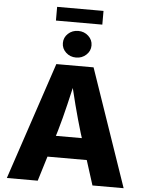

<svg xmlns="http://www.w3.org/2000/svg" viewBox="-67 -1133 901 1186"><g transform="rotate(5 383.0 -540.0)"><path d="M21 0 264.2 -727.5H495.1L745.1 0H551.8L450.7 -318.4Q426.8 -397.9 403.8 -486.6Q380.9 -575.2 357.9 -671.4H397.5Q375 -574.7 354 -485.8Q333 -397 310.1 -318.4L212.4 0ZM186.5 -153.3V-285.6H580.1V-153.3ZM381.8 -778.3Q344.7 -778.3 318.8 -802.5Q293 -826.7 293 -860.8Q293 -895.5 318.8 -919.4Q344.7 -943.4 381.8 -943.4Q418.5 -943.4 444.6 -919.4Q470.7 -895.5 470.7 -860.8Q470.7 -826.7 444.6 -802.5Q418.5 -778.3 381.8 -778.3ZM525.9 -1080.1V-995.1H238.3V-1080.1Z"/></g></svg>

Font: Inter 16pt ExtraBold
Style: Regular
Weight: 800
Version: Version 4.001;git-66647c0bb